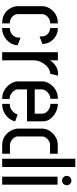

<svg xmlns="http://www.w3.org/2000/svg" viewBox="533 -1279 747 1853"><g transform="rotate(90 906.5 -352.5)"><path d="M205.8 0Q159.2 0 127.2 -15.6Q95.2 -31.2 76 -55Q56.8 -78.8 48.2 -103.5Q39.6 -128.2 39.6 -146.6V-390Q39.6 -411.2 49.6 -436.6Q59.6 -462 80.2 -485Q100.8 -508 132.2 -522.8Q163.6 -537.6 206 -537.6V-463.6Q178.2 -463.6 157.8 -451Q137.4 -438.4 126.8 -421Q116.2 -403.6 116.2 -387.4V-146.6Q116.2 -130.6 127.2 -113.5Q138.2 -96.4 158.3 -85.2Q178.4 -74 205.8 -73.6ZM250.2 1V-73.4Q274.2 -73.4 294.4 -83.5Q314.6 -93.6 327.8 -112.1Q341 -130.6 342.8 -155.8L343.4 -177.4L415.6 -149.6Q416 -109 392 -74.6Q368 -40.2 329.9 -19.4Q291.8 1.4 250.2 1ZM332 -360.8 331.4 -383.6Q329.6 -412 317.1 -429.1Q304.6 -446.2 286.7 -454.4Q268.8 -462.6 250.8 -462.6V-537.6Q293.4 -537.6 328 -517.3Q362.6 -497 383.4 -463.1Q404.2 -429.2 404.2 -388Z M484 0V-537.6H562.4V-461.4Q571.4 -477.6 589.5 -495.5Q607.6 -513.4 633.4 -526.2Q659.2 -539 689.2 -539Q694.6 -539 699.7 -539Q704.8 -539 710.2 -539L691.8 -463.2Q659.4 -463.2 629.9 -439.7Q600.4 -416.2 581.4 -380.4Q562.4 -344.6 562.4 -306.8V0Z M934.8 0Q893.2 0 861.5 -15.6Q829.8 -31.2 808.4 -54.7Q787 -78.2 776.3 -103Q765.6 -127.8 765.6 -146.6V-393Q765.6 -411.8 776.3 -436.3Q787 -460.8 808.3 -484.1Q829.6 -507.4 861.1 -522.5Q892.6 -537.6 933.8 -537.6V-464.4Q907 -464.4 886.7 -450.9Q866.4 -437.4 854.6 -418.9Q842.8 -400.4 842.8 -384.6V-314.2H1077V-384.2Q1077 -408.6 1063 -426.8Q1049 -445 1027.4 -455.3Q1005.8 -465.6 982.4 -465.6V-537.6Q1021.6 -537.6 1060.3 -518.6Q1099 -499.6 1125 -467.4Q1151 -435.2 1151 -394V-239.8H842.8V-146.6Q842.8 -133 854.6 -115.6Q866.4 -98.2 887.3 -85.1Q908.2 -72 934.8 -72ZM982.4 0V-73.4Q1012.4 -73.4 1033.6 -85.8Q1054.8 -98.2 1067.9 -115.7Q1081 -133.2 1085 -149.6L1152 -124.8Q1143.8 -92.8 1121 -64.1Q1098.2 -35.4 1063.1 -17.7Q1028 0 982.4 0Z M1382 0Q1340.8 0 1310.7 -15.8Q1280.6 -31.6 1260.7 -55.3Q1240.8 -79 1231.1 -103.8Q1221.4 -128.6 1221.4 -146.6V-392.2Q1221.4 -415 1232.9 -440.1Q1244.4 -465.2 1265.5 -487Q1286.6 -508.8 1315.3 -522.6Q1344 -536.4 1379.4 -536.4H1464V-462H1380Q1357.8 -462 1338.9 -450.4Q1320 -438.8 1308.5 -421.6Q1297 -404.4 1297 -387.8V-148.6Q1297 -131.4 1309.6 -114.4Q1322.2 -97.4 1341.3 -86.1Q1360.4 -74.8 1380.8 -74.8H1464V0ZM1512.2 0V-705.8H1591.8L1591.4 0Z M1684.8 0V-534.4H1762.4V0ZM1723 -578Q1704.6 -578 1690.9 -591.3Q1677.2 -604.6 1677.2 -622.9Q1677.2 -641.2 1690.9 -654.6Q1704.6 -668 1723 -668Q1741.4 -668 1754.8 -654.7Q1768.2 -641.4 1768.2 -623.1Q1768.2 -604.8 1754.8 -591.4Q1741.4 -578 1723 -578Z"/></g></svg>

Font: Stick No Bills ExtraLight
Style: Regular
Weight: 200
Designer: Kosala Senevirathne, Siva Puranthara, Lasantha Premarathna, Tharique Azeez
Foundry: mooniak
Version: Version 2.000